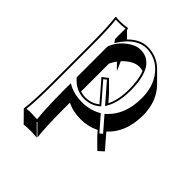

<svg xmlns="http://www.w3.org/2000/svg" viewBox="-202 -565 982 982"><g transform="rotate(45 289.5 -74.0)"><path d="M162.1 -352.1 164.1 -349.1Q164.1 -349.1 164.6 -349.6ZM366.7 -332.5Q353 -336.4 338.4 -336.4Q297.4 -335.4 252.9 -289.1L274.9 -238.8L240.2 -273.9Q226.6 -255.4 218.8 -237.3V-36.1Q237.3 -30.3 254.9 -29.8Q301.3 -30.3 331.5 -56.2L240.2 -162.1L271 -186L327.6 -129.4L359.9 -92.3Q384.8 -140.6 385.3 -217.8Q384.8 -289.6 366.7 -332.5ZM170.9 -65.4 169.4 -66.9Q169.4 -66.9 170.9 -65.4ZM418 43Q373 65.9 317.4 66.4Q259.3 65.9 218.8 44.4V88.4Q218.8 217.8 227.5 288.6L170.9 231.9L168.9 234.9L225.6 291.5Q207.5 288.6 178.7 288.6Q149.9 288.6 131.3 291.5L75.2 234.9L73.2 231.9Q82 164.1 82 32.2V-234.9Q82 -373 73.2 -429.2L75.2 -432.1Q119.1 -427.7 155.8 -435.1Q158.7 -434.6 160.2 -433.6Q162.1 -430.2 162.1 -424.8L196.8 -390.1Q244.6 -438.5 298.8 -439Q366.2 -438 412.1 -392.6L468.8 -335.9Q528.8 -274.4 529.8 -174.3Q528.8 -48.8 455.1 17.6L521.5 94.7L492.7 120.6L436 64ZM151.9 -349.1V-424.3Q120.1 -419.4 84.5 -421.4Q92.3 -362.3 91.8 -234.9V32.2Q91.8 157.2 84 223.6Q103.5 221.7 122.1 222.2Q141.1 222.2 160.2 223.6Q152.3 152.8 151.9 32.2V-28.8L166.5 -21Q205.6 -0.5 261.2 0Q317.9 -0.5 361.3 -24.9L368.7 -28.8L437 49.8L451.2 37.1L384.3 -40L391.6 -46.4Q462.4 -110.8 462.9 -231Q462.9 -330.6 402.8 -388.2Q359.4 -428.7 298.8 -429.2Q228 -427.7 172.4 -343.8L164.1 -331.1ZM151.9 -295.9 152.8 -297.9Q176.3 -354 230 -386.2Q258.3 -402.8 282.2 -402.8Q376 -402.8 392.1 -271.5Q395 -246.1 395 -217.8Q394.5 -132.3 365.2 -82L358.4 -69.8L269.5 -172.4L254.4 -160.6L345.7 -55.2L338.4 -48.8Q304.2 -20.5 254.9 -20Q195.3 -21.5 154.3 -68.4L151.9 -71.3Z"/></g></svg>

Font: Linux Biolinum Shadow O
Style: Regular
Weight: 400
Designer: Philipp H. Poll
Foundry: Philipp H. Poll
Version: Version 1.0.4